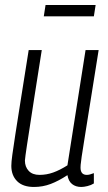

<svg xmlns="http://www.w3.org/2000/svg" viewBox="-20 -733 431 763"><path d="M115 10Q71 10 48 -13Q25 -36 25 -74Q25 -89 29 -118Q33 -147 41 -199Q49 -251 62 -332.5Q75 -414 94 -534H146Q128 -421 116.5 -346.5Q105 -272 98 -226Q91 -180 87 -155Q83 -130 81.5 -117Q80 -104 79 -95Q79 -70 94 -54Q109 -38 137 -38Q165 -38 191.5 -47.5Q218 -57 248 -76L320 -534H372Q351 -403 337.5 -318Q324 -233 316 -183.5Q308 -134 304.5 -110Q301 -86 300.5 -78Q300 -70 300 -67Q300 -38 325 -38Q336 -38 353 -45V-4Q342 3 327.5 6.5Q313 10 303 10Q281 10 266.5 -1.5Q252 -13 248 -37Q213 -14 181.5 -2Q150 10 115 10ZM154 -668 161 -713H360L353 -668Z"/></svg>

Font: Georama SemiCondensed Light
Style: Italic
Weight: 300
Width: 4
Italic angle: -9°
Designer: Jean-Baptiste Levee
Foundry: Production Type
Version: Version 1.000